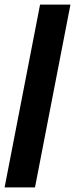

<svg xmlns="http://www.w3.org/2000/svg" viewBox="-22 -626 344 834"><path d="M152 -606H284L130 188H-2Z"/></svg>

Font: Libra Sans Modern
Style: Bold Italic
Weight: 700
Italic angle: -12°
Foundry: Stefan Peev, Context Ltd
Version: Version 1.000